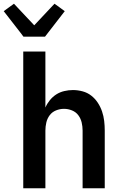

<svg xmlns="http://www.w3.org/2000/svg" viewBox="-44 -1012 664 1032"><path d="M81 0V-735H200V-434Q209 -455 224 -473.5Q239 -492 258.5 -504.5Q278 -517 301.5 -522.5Q325 -528 348 -528Q374 -528 400 -521Q426 -514 446.5 -498Q467 -482 481.5 -460Q496 -438 504.5 -413Q513 -388 516 -362Q519 -336 519 -310V0H400V-310Q400 -332 395 -353.5Q390 -375 377 -392.5Q364 -410 343 -418.5Q322 -427 300 -427Q278 -427 257 -418.5Q236 -410 223 -392.5Q210 -375 205 -353.5Q200 -332 200 -310V0ZM82 -815 67 -835 -24 -952 31 -992 140 -876 249 -992 304 -952 198 -815Z"/></svg>

Font: Iosevka Book
Style: Bold
Weight: 700
Designer: Belleve Invis
Foundry: Belleve Invis
Version: Version 28.0.7; ttfautohint (v1.8.3)